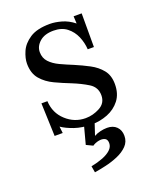

<svg xmlns="http://www.w3.org/2000/svg" viewBox="-112 -456 573 705"><g transform="rotate(-20 174.0 -103.5)"><path d="M187 12.1Q149.2 12.1 119.9 2Q90.6 -8.1 72.2 -20.9L75.2 5.1H43.6L38.9 -123.9H62.3Q64.5 -77.4 97.4 -47.3Q130.2 -17.2 173.5 -17.2Q202.4 -17.2 229.2 -31.7Q256 -46.2 256 -76.6Q256 -108.2 229.2 -124.9Q202.4 -141.5 167.6 -155.5Q137.5 -167.2 107.8 -181.2Q78.1 -195.1 58.5 -218Q38.9 -240.9 38.9 -278.7Q38.9 -299.6 49.9 -325.1Q60.9 -350.6 88.9 -369.1Q117 -387.6 167.6 -387.6Q187.8 -387.6 212.7 -380.6Q237.6 -373.7 260.7 -355.3L259.3 -383.9H290.8V-252.3H266.6Q265.1 -278.3 254.7 -302.9Q244.2 -327.5 223.7 -343.6Q203.2 -359.7 171.3 -359.7Q136.4 -359.7 117 -342.5Q97.5 -325.3 97.5 -302.5Q97.5 -279.4 112 -263.8Q126.5 -248.3 150 -237.3Q173.5 -226.3 199.9 -215.6Q228.5 -203.5 255.2 -189.4Q282 -175.3 299.4 -153.8Q316.8 -132.4 316.8 -98.3Q316.8 -60.5 297.8 -35.9Q278.7 -11.4 248.8 0.4Q218.9 12.1 187 12.1ZM137.1 181.2 132.7 156.2Q158.4 151.1 178.8 143.2Q199.1 135.3 211 124.1Q223 112.9 223 98.3Q223 83.2 212.9 78.8Q202.8 74.4 189.2 77.2Q175.7 79.9 165 87.3L139.7 75.2L161.3 -5.9H203.5L183 55.7Q193.6 49.5 207.6 46.2Q221.5 42.9 234.3 42.9Q257.4 42.9 271 56.3Q284.6 69.7 284.6 92.4Q284.6 115.1 269.2 130.9Q253.8 146.7 230.1 156.8Q206.5 166.9 181.5 172.5Q156.6 178.2 137.1 181.2Z"/></g></svg>

Font: Parastoo
Style: Regular
Weight: 400
Foundry: Saber Rastikerdar (saber.rastikerdar@gmail.com)
Version: Version 3.000